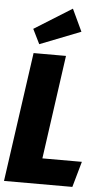

<svg xmlns="http://www.w3.org/2000/svg" viewBox="-63 -988 549 1027"><g transform="rotate(5 211.0 -475.0)"><path d="M271 -695 193 -138H405L366 0H-1L97 -695ZM286 -950 342 -831 123 -745 84 -824Z"/></g></svg>

Font: Fira Sans Extra Condensed ExtraBold
Style: Italic
Weight: 800
Width: 3
Italic angle: -8°
Designer: Carrois Corporate & Edenspiekermann AG
Foundry: Carrois Corporate GbR & Edenspiekermann AG
Version: Version 4.203